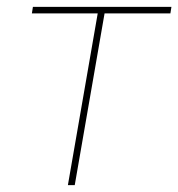

<svg xmlns="http://www.w3.org/2000/svg" viewBox="-20 -540 520 560"><path d="M73 -501H265L178 0H198L285 -501H477L480 -520H76Z"/></svg>

Font: Fixel Display Thin
Style: Italic
Weight: 100
Italic angle: -10°
Designer: AlfaBravo + MacPaw
Foundry: Kyrylo Tkachov, Marchela Mozhyna, Serhii Makarenko, Maria Weinstein, Zakhar Kryvoshyya
Version: Version 1.210;Glyphs 3.2 (3217)